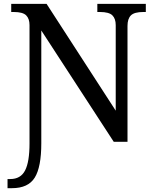

<svg xmlns="http://www.w3.org/2000/svg" viewBox="-20 -734 803 994"><path d="M132.8 -604Q132.8 -637.2 115.5 -654.5Q98.1 -671.9 50.8 -671.9H38.1V-713.9H221.2L579.1 -161.1V-604Q579.1 -637.2 561.8 -654.5Q544.4 -671.9 497.1 -671.9H483.9V-713.9H734.9V-671.9H722.2Q675.3 -671.9 657.7 -654.3Q640.1 -636.7 640.1 -600.1V0H568.8L193.8 -576.2V7.8Q193.8 130.9 159.9 185.5Q126 240.2 42 240.2H19V192.9H33.2Q86.9 192.9 109.9 148.4Q132.8 104 132.8 8.8Z"/></svg>

Font: Noto Serif
Style: Regular
Weight: 400
Designer: Monotype Design team
Foundry: Monotype Imaging Inc.
Version: Version 1.02